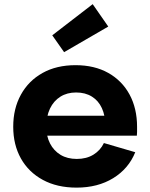

<svg xmlns="http://www.w3.org/2000/svg" viewBox="-20 -868 701 900"><path d="M339 11.5Q247.5 11.5 180.8 -24.8Q114 -61 78 -125.2Q42 -189.5 42 -274Q42 -359 78 -424.2Q114 -489.5 179.5 -526Q245 -562.5 334 -562.5Q423 -562.5 487.8 -526Q552.5 -489.5 587.5 -424.5Q622.5 -359.5 622.5 -273.5Q622.5 -259.5 622.5 -249.5Q622.5 -239.5 621.5 -232H471.5Q473 -243 473.2 -254.5Q473.5 -266 473.5 -280.5Q473.5 -326.5 457.5 -361.2Q441.5 -396 410.8 -415.2Q380 -434.5 336.5 -434.5Q294.5 -434.5 263 -414.8Q231.5 -395 214.2 -358.8Q197 -322.5 197 -274Q197 -229.5 214.5 -195.5Q232 -161.5 263.8 -142.2Q295.5 -123 340 -123Q385.5 -123 418.2 -143.2Q451 -163.5 467 -197.5L614 -154.5Q583 -77.5 510.8 -33Q438.5 11.5 339 11.5ZM138.5 -232V-325.5H532L548.5 -232ZM414.5 -848.5 487.5 -743.5 280.5 -623.5 225 -702.5Z"/></svg>

Font: Hepta Slab
Style: Bold
Weight: 700
Designer: Michael LaGattuta
Foundry: Michael LaGattuta
Version: Version 1.100